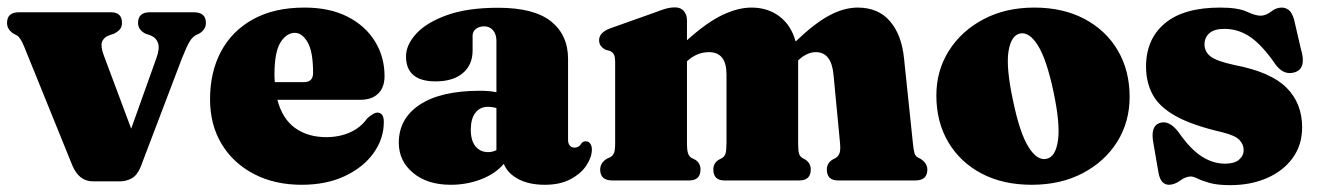

<svg xmlns="http://www.w3.org/2000/svg" viewBox="-22 -500 3659 532"><path d="M310.5 2.5H235.5Q197 2.5 178.5 -41.5L45.5 -369.5Q35 -395.5 25.5 -401.5L15 -407Q-2.5 -418.5 -2.5 -436.5Q-2.5 -466 30.5 -466H285.5Q316 -466 316 -436.5Q316 -425.5 310.2 -418.8Q304.5 -412 293.5 -406.5L280 -402Q264.5 -396 260.5 -383.2Q256.5 -370.5 266 -345.5L341.5 -143.5L411 -338Q421 -365 416 -380.2Q411 -395.5 395 -402L381.5 -406.5Q360.5 -417 360.5 -436.5Q360.5 -466 393 -466H515Q548.5 -466 548.5 -436.5Q548.5 -418 530 -407L521.5 -403Q511.5 -398 503.5 -385Q495.5 -372 482 -338L367.5 -37Q358 -14 342.8 -5.8Q327.5 2.5 310.5 2.5Z M1043.5 -289Q1043.5 -258 1026 -240.8Q1008.5 -223.5 976.5 -223.5H746.5Q760.5 -170.5 795.8 -145.2Q831 -120 882.5 -120Q918 -120 947.5 -133Q977 -146 995.5 -172Q1014 -188.5 1024 -188Q1041.5 -187.5 1041.5 -162Q1041.5 -115.5 1013 -75.8Q984.5 -36 933.2 -12Q882 12 814 12Q739 12 681.8 -17.8Q624.5 -47.5 592.2 -100.8Q560 -154 560 -225Q560 -300.5 590.5 -357.5Q621 -414.5 679.5 -446.8Q738 -479 821.5 -479Q892 -479 941.5 -453.5Q991 -428 1017.2 -385Q1043.5 -342 1043.5 -289ZM738.5 -293Q738.5 -282 739.5 -272.5H820.5Q845.5 -272.5 845.5 -298Q845.5 -357.5 830.2 -383.2Q815 -409 795 -409Q772 -409 755.2 -382.5Q738.5 -356 738.5 -293Z M1083 -104.5Q1083 -171.5 1141.2 -210Q1199.5 -248.5 1308 -248.5Q1334 -248.5 1353.5 -244.5V-386.5Q1353.5 -405 1344.2 -416Q1335 -427 1319.5 -427Q1306 -427 1296.8 -420Q1287.5 -413 1287.5 -401V-360Q1287.5 -320.5 1260.5 -297.5Q1233.5 -274.5 1185 -274.5Q1103 -274.5 1103 -344Q1103 -375.5 1131.2 -406.5Q1159.5 -437.5 1216.2 -458Q1273 -478.5 1358.5 -478.5Q1457.5 -478.5 1504.8 -440.8Q1552 -403 1552 -336.5V-112Q1552 -103 1556.5 -97Q1561 -91 1570 -91Q1582.5 -91 1589.5 -103.5Q1594.5 -108.5 1601 -108.5Q1609 -108.5 1613.5 -102Q1618 -95.5 1618 -86Q1618 -65 1603.2 -42.2Q1588.5 -19.5 1559.5 -3.8Q1530.5 12 1487.5 12Q1443.5 12 1413.8 -4Q1384 -20 1374 -46Q1350 -18 1310.5 -3Q1271 12 1227 12Q1162 12 1122.5 -21Q1083 -54 1083 -104.5ZM1282.5 -140.5Q1282.5 -110 1295.8 -94.2Q1309 -78.5 1330.5 -78.5Q1342.5 -78.5 1353.5 -84V-200.5Q1343 -204 1329.5 -204Q1308 -204 1295.2 -187.5Q1282.5 -171 1282.5 -140.5Z M1881.5 -443.5V-388.5Q1936.5 -438 1979.8 -458.5Q2023 -479 2060 -479Q2106 -479 2138.2 -454.2Q2170.5 -429.5 2182.5 -385Q2234.5 -435 2275.5 -457Q2316.5 -479 2354.5 -479Q2411.5 -479 2444 -441.2Q2476.5 -403.5 2483 -337.5L2507.5 -103Q2509.5 -83.5 2511.8 -76Q2514 -68.5 2520 -64.5L2528.5 -60Q2547.5 -48 2547.5 -30Q2547.5 0 2514 0H2300Q2269 0 2269 -30.5Q2269 -47 2283.5 -57L2293 -62Q2300.5 -66.5 2304 -75.2Q2307.5 -84 2305.5 -104.5L2287.5 -293.5Q2281.5 -355.5 2238.5 -355.5Q2213.5 -355.5 2189.5 -332.5V-331V-102.5Q2189.5 -82 2192 -74.2Q2194.5 -66.5 2201 -62.5L2210 -57.5Q2224.5 -47 2224.5 -30.5Q2224.5 0 2192.5 0H1985.5Q1954.5 0 1954.5 -30.5Q1954.5 -47.5 1969 -57L1978.5 -62Q1986 -66.5 1988.5 -75.2Q1991 -84 1991 -105.5V-293.5Q1991 -355.5 1942.5 -355.5Q1909.5 -355.5 1883 -331.5L1881.5 -330V-104Q1881.5 -83.5 1884.5 -75Q1887.5 -66.5 1894 -62.5L1905 -57Q1919 -47.5 1919 -30.5Q1919 0 1887.5 0H1674.5Q1641 0 1641 -30Q1641 -49 1660 -60.5L1670 -65Q1676.5 -69 1679.5 -76.8Q1682.5 -84.5 1682.5 -103.5V-327Q1682.5 -343 1678.8 -349.5Q1675 -356 1667.5 -359L1656.5 -362Q1638 -371 1638 -388.5Q1638 -409.5 1667.5 -421L1790 -464.5Q1810.5 -472.5 1823 -476Q1835.5 -479.5 1848.5 -479.5Q1864.5 -479.5 1873 -469.2Q1881.5 -459 1881.5 -443.5Z M2844 -479Q2923.5 -479 2983 -447.5Q3042.5 -416 3075.2 -360.2Q3108 -304.5 3108 -231.5Q3108 -162.5 3073.8 -107.5Q3039.5 -52.5 2978.2 -20.2Q2917 12 2836.5 12Q2757 12 2697.8 -19.2Q2638.5 -50.5 2605.5 -106.2Q2572.5 -162 2572.5 -235.5Q2572.5 -304 2607 -359Q2641.5 -414 2702.8 -446.5Q2764 -479 2844 -479ZM2878 -60Q2903 -65.5 2909.5 -111Q2916 -156.5 2897 -246Q2878 -335.5 2853.8 -374.2Q2829.5 -413 2803.5 -407Q2779 -401 2772.2 -356.5Q2765.5 -312 2785 -221Q2803.5 -131.5 2827.8 -92.8Q2852 -54 2878 -60Z M3372.5 -46.5Q3398.5 -46.5 3411.2 -57.5Q3424 -68.5 3424 -84.5Q3424 -100 3412 -112.5Q3400 -125 3363 -134Q3281 -153 3235.5 -178.5Q3190 -204 3171.8 -238Q3153.5 -272 3153.5 -315.5Q3153.5 -391.5 3205.5 -435.2Q3257.5 -479 3359 -479Q3407.5 -479 3432.2 -467.8Q3457 -456.5 3470.5 -456.5Q3485.5 -456.5 3499.8 -467.8Q3514 -479 3529.5 -479Q3540.5 -479 3549.2 -472Q3558 -465 3563.5 -446.5L3582.5 -364.5Q3598.5 -312.5 3568 -300.5Q3536.5 -289 3512.5 -321Q3477 -373 3443.8 -396.5Q3410.5 -420 3370.5 -420Q3342.5 -420 3329 -408Q3315.5 -396 3315.5 -377Q3315.5 -357 3332 -343.8Q3348.5 -330.5 3400 -319.5Q3499 -300.5 3542.5 -257.2Q3586 -214 3586 -147Q3586 -98.5 3560 -62.5Q3534 -26.5 3489 -6.8Q3444 13 3386.5 13Q3351.5 13 3330.2 7Q3309 1 3296.8 -5Q3284.5 -11 3277.5 -11Q3263.5 -11 3247.8 0.5Q3232 12 3217 12Q3206.5 12 3199 4.5Q3191.5 -3 3188 -21.5L3174 -102.5Q3164.5 -151 3192 -159.5Q3217.5 -167.5 3243 -134.5Q3275.5 -87.5 3307 -67Q3338.5 -46.5 3372.5 -46.5Z"/></svg>

Font: Fraunces 72pt S050 Black
Style: Regular
Weight: 900
Version: Version 1.000; ttfautohint (v1.8.3)